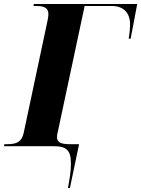

<svg xmlns="http://www.w3.org/2000/svg" viewBox="-55 -734 709 964"><path d="M-35 0H215C279 0 301 21 301 85C302 123 294 168 286 210H296L342 -10H299C254 -10 231 -17 231 -46C231 -53 232 -60 235 -71L370 -704H505C570 -704 600 -665 598 -605C598 -595 596 -568 591 -540H601L634 -714H115L113 -704H126C166 -704 188 -695 188 -663C188 -651 184 -630 180 -613L64 -67C54 -21 28 -10 -20 -10H-33Z"/></svg>

Font: Noto Serif Display SemiCondensed ExtraBold
Style: Italic
Weight: 800
Width: 4
Italic angle: -12°
Designer: Monotype Design Team
Foundry: Monotype Imaging Inc.
Version: Version 2.009